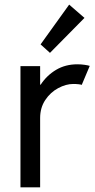

<svg xmlns="http://www.w3.org/2000/svg" viewBox="-20 -800 406 820"><path d="M67.4 -517.6H151.4V-438.5H153.8Q179.7 -478 219.5 -501.7Q259.3 -525.4 310.5 -525.4Q326.2 -525.4 341.3 -523.2Q356.4 -521 363.3 -518.6L329.1 -437.5Q326.2 -439 315.7 -440.2Q305.2 -441.4 293 -441.4Q261.7 -441.4 228.5 -423.6Q195.3 -405.8 173.3 -372.8Q151.4 -339.8 151.4 -295.9V0H67.4ZM153.3 -610.4 275.4 -780.3 340.8 -723.6 193.4 -574.2Z"/></svg>

Font: Reddit Sans Strawberry
Style: Regular
Weight: 400
Designer: Stephen Hutchings
Foundry: Reddit
Version: Version 1.013